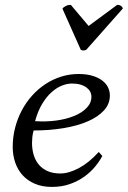

<svg xmlns="http://www.w3.org/2000/svg" viewBox="-20 -736 511 767"><path d="M388.7 -112.8Q377.9 -92.3 359.9 -70.3Q341.8 -48.3 316.7 -30.3Q291.5 -12.2 259 -0.7Q226.6 10.7 187.5 10.7Q148.4 10.7 119.1 -2Q89.8 -14.6 70.3 -36.1Q50.8 -57.6 40.8 -86.7Q30.8 -115.7 30.8 -148.9Q30.8 -188.5 40.3 -225.3Q49.8 -262.2 66.9 -294.7Q84 -327.1 108.2 -354Q132.3 -380.9 161.6 -400.1Q190.9 -419.4 224.4 -429.9Q257.8 -440.4 293.9 -440.4Q324.7 -440.4 348.1 -433.6Q371.6 -426.8 387.5 -415Q403.3 -403.3 411.1 -387.7Q418.9 -372.1 418.9 -354.5Q418.9 -320.8 395.3 -294.9Q371.6 -269 330.6 -251.2Q289.6 -233.4 233.9 -224.1Q178.2 -214.8 114.3 -214.8Q110.4 -200.7 109.1 -187.5Q107.9 -174.3 107.9 -165.5Q107.9 -139.2 114.7 -116.7Q121.6 -94.2 135.5 -77.9Q149.4 -61.5 170.7 -52.2Q191.9 -43 220.7 -43Q254.9 -43 295.2 -64.5Q335.4 -85.9 374.5 -128.9ZM267.6 -402.3Q249 -402.3 228 -394.3Q207 -386.2 186.8 -368.4Q166.5 -350.6 148.9 -321.8Q131.3 -293 120.1 -252Q163.6 -249 204.1 -254.4Q244.6 -259.8 276.1 -272.7Q307.6 -285.6 326.4 -305.2Q345.2 -324.7 345.2 -349.6Q345.2 -360.4 340.1 -369.9Q335 -379.4 325.2 -386.7Q315.4 -394 301 -398.2Q286.6 -402.3 267.6 -402.3ZM447.8 -716.3Q456.1 -717.3 462.6 -712.9Q469.2 -708.5 470.7 -702.1L324.7 -537.1Q319.8 -534.7 313.7 -534.4Q307.6 -534.2 302.7 -537.1L229.5 -701.2Q233.9 -708 243.9 -712.6Q253.9 -717.3 263.2 -716.3L334 -632.3Z"/></svg>

Font: PT Astra Serif
Style: Italic
Weight: 400
Italic angle: -16°
Designer: A.Korolkova, I. Chaeva
Foundry: ParaType Ltd
Version: Version 1.001